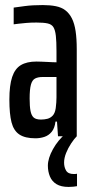

<svg xmlns="http://www.w3.org/2000/svg" viewBox="-20 -538 356 758"><path d="M120 8Q79 8 56.5 -7Q34 -22 25.5 -55Q17 -88 17 -145Q17 -201 28 -234Q39 -267 62.5 -281Q86 -295 124 -295Q133 -295 144 -294.5Q155 -294 166 -293.5Q177 -293 186.5 -292.5Q196 -292 203 -292V-336Q203 -374 200.5 -396.5Q198 -419 191 -430.5Q184 -442 168 -445.5Q152 -449 124 -449Q102 -449 84.5 -447.5Q67 -446 54.5 -444.5Q42 -443 34 -442V-508Q48 -510 78 -514Q108 -518 149 -518Q178 -518 200.5 -513.5Q223 -509 238.5 -497Q254 -485 264 -465Q274 -445 278.5 -415Q283 -385 283 -344V0H209L205 -58H199Q196 -32 184 -17.5Q172 -3 155 2.5Q138 8 120 8ZM142 -66Q155 -66 167 -69Q179 -72 188 -81.5Q197 -91 200 -111Q203 -134 203 -153.5Q203 -173 203 -199V-234H148Q130 -234 118.5 -228Q107 -222 102 -203.5Q97 -185 97 -149Q97 -118 100.5 -100Q104 -82 113 -74Q122 -66 142 -66ZM251 200Q221 200 203 189Q185 178 177 158.5Q169 139 169 116Q169 87 189 51Q209 15 239 -10L283 0Q273 10 261 28Q249 46 241 66Q233 86 233 104Q233 122 241 135.5Q249 149 271 149Q273 149 276.5 149Q280 149 284 148V197Q278 198 270 199Q262 200 251 200Z"/></svg>

Font: Saira UltraCondensed SemiBold
Style: Regular
Weight: 600
Width: 1
Designer: Hector Gatti with collaboration of the Omnibus-Type team
Foundry: Omnibus-Type
Version: Version 1.101